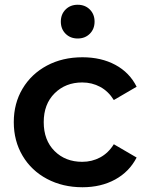

<svg xmlns="http://www.w3.org/2000/svg" viewBox="-20 -781 621 808"><path d="M38 -267Q38 -346 75 -408Q112 -470 177.5 -505Q243 -540 327 -540Q406 -540 465.5 -508Q525 -476 555 -416L459 -360Q436 -397 401.5 -415.5Q367 -434 326 -434Q256 -434 210 -388.5Q164 -343 164 -267Q164 -191 209.5 -145.5Q255 -100 326 -100Q367 -100 401.5 -118.5Q436 -137 459 -174L555 -118Q524 -58 464.5 -25.5Q405 7 327 7Q244 7 178 -28Q112 -63 75 -125.5Q38 -188 38 -267ZM236 -690Q236 -721 256 -741Q276 -761 307 -761Q338 -761 358 -741Q378 -721 378 -690Q378 -659 358 -639Q338 -619 307 -619Q276 -619 256 -639Q236 -659 236 -690Z"/></svg>

Font: Montserrat Alternates SemiBold
Style: Regular
Weight: 600
Designer: Julieta Ulanovsky
Foundry: Julieta Ulanovsky
Version: Version 7.200